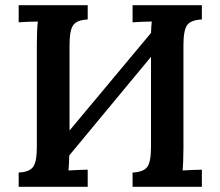

<svg xmlns="http://www.w3.org/2000/svg" viewBox="-20 -720 849 740"><path d="M318 -645Q277 -643 262.5 -623.5Q248 -604 248 -546V-217L562 -593Q563 -620 565 -637Q549 -637 526.5 -636Q504 -635 491 -634V-700H758V-645Q716 -643 701.5 -623.5Q687 -604 687 -546V-149Q687 -122 686 -98.5Q685 -75 684 -63Q700 -64 722.5 -65Q745 -66 758 -66V0H491V-55Q533 -57 547.5 -76.5Q562 -96 562 -154V-501L247 -121Q246 -84 244 -63Q261 -64 283 -65Q305 -66 318 -66V0H52V-55Q93 -57 107.5 -76.5Q122 -96 122 -154V-553Q122 -578 123 -601Q124 -624 126 -637Q109 -637 87 -636Q65 -635 52 -634V-700H318Z"/></svg>

Font: Lora SemiBold
Style: Regular
Weight: 600
Designer: Olga Karpushina, Alexei Vanyashin (Cyrillic)
Foundry: Cyreal
Version: Version 3.011; ttfautohint (v1.8.4.7-5d5b)